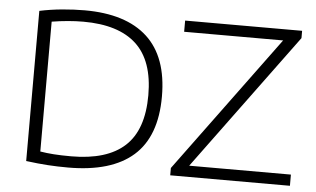

<svg xmlns="http://www.w3.org/2000/svg" viewBox="-52 -828 1503 914"><g transform="rotate(5 699.5 -371.0)"><path d="M303 5.5Q252.5 5.5 206.2 2.5Q160 -0.5 102 -8V-725.5Q153.5 -736.5 210.2 -741.8Q267 -747 317 -747Q514.5 -747 616.8 -653Q719 -559 719 -370Q719 -179.5 614.5 -87Q510 5.5 303 5.5ZM313 -49Q484 -49 569 -127Q654 -205 654 -370.5Q654 -535 569 -613.8Q484 -692.5 315.5 -692.5Q280 -692.5 242.5 -689.2Q205 -686 165 -679.5V-59Q195 -54 230 -51.5Q265 -49 313 -49ZM791 0V-35L1270.5 -686.5H797.5V-740H1356.5V-705L877 -53.5H1363V0Z"/></g></svg>

Font: Encode Sans Expanded Expanded Light
Style: Regular
Weight: 300
Width: 7
Designer: Multiple Designers
Foundry: Impallari Type
Version: Version 3.000; ttfautohint (v1.8.3) -l 8 -r 50 -G 200 -x 14 